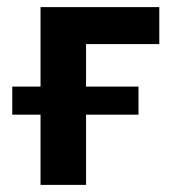

<svg xmlns="http://www.w3.org/2000/svg" viewBox="-20 -520 496 540"><path d="M94 0V-500H428V-396H222V0ZM14.5 -197.5V-276.5H369.5V-197.5Z"/></svg>

Font: Geologica Cursive Medium
Style: Regular
Weight: 500
Designer: Sindre Bremnes, Frode Helland
Foundry: Monokrom Skriftforlag AS
Version: Version 1.010;gftools[0.9.28]